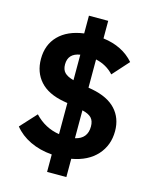

<svg xmlns="http://www.w3.org/2000/svg" viewBox="-134 -897 868 1097"><g transform="rotate(15 300.0 -349.0)"><path d="M253 10Q180 4 123 -23.5Q66 -51 30 -96L117 -191Q178 -126 263 -113V-297L240 -301Q146 -318 99 -370.5Q52 -423 52 -502Q52 -586 104.5 -639.5Q157 -693 253 -706V-811H367V-707Q483 -692 549 -616L463 -520Q421 -566 357 -580V-413L380 -409Q474 -391 521 -340Q568 -289 568 -212Q568 -128 515.5 -70Q463 -12 367 5V113H253ZM263 -432V-583Q193 -572 193 -507Q193 -476 209.5 -459Q226 -442 263 -432ZM357 -279V-114Q428 -130 428 -202Q428 -235 411.5 -252.5Q395 -270 357 -279Z"/></g></svg>

Font: iA Writer Duo S
Style: Bold
Weight: 700
Designer: Mike Abbink, Paul van der Laan, Pieter van Rosmalen, Oliver Reichenstein
Foundry: Bold Monday and Information Architects Inc.
Version: Version 2.000